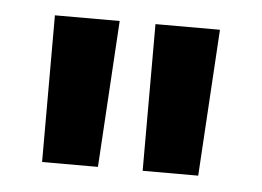

<svg xmlns="http://www.w3.org/2000/svg" viewBox="-32 -738 445 326"><g transform="rotate(5 190.5 -575.0)"><path d="M221.2 -700.2H331.1L315.9 -450.2H221.2ZM49.8 -700.2H160.2L145 -450.2H49.8Z"/></g></svg>

Font: Overused Grotesk SemiBold
Style: Regular
Weight: 600
Version: Version 0.002